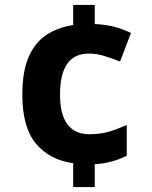

<svg xmlns="http://www.w3.org/2000/svg" viewBox="-20 -744 612 774"><path d="M362 -724V-647Q409 -645 444.5 -635Q480 -625 508 -611L464 -496Q429 -510 398.5 -519Q368 -528 338 -528Q222 -528 222 -363Q222 -281 252.5 -242Q283 -203 338 -203Q385 -203 418.5 -213Q452 -223 491 -240V-116Q460 -101 428.5 -92.5Q397 -84 362 -82V10H275V-86Q178 -100 124 -166Q70 -232 70 -362Q70 -456 95.5 -514.5Q121 -573 167.5 -603.5Q214 -634 275 -643V-724Z"/></svg>

Font: Noto IKEA Simplified Chinese
Style: Bold
Weight: 700
Designer: Monotype Design Team
Foundry: Monotype Imaging Inc.
Version: Version 1.100